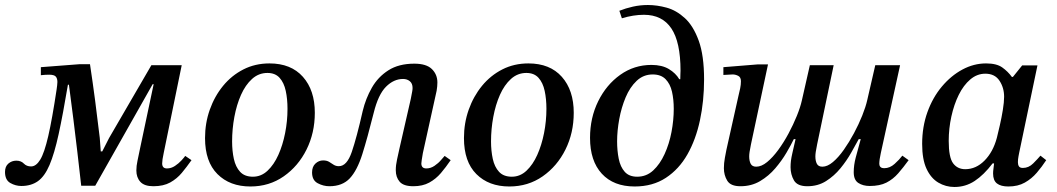

<svg xmlns="http://www.w3.org/2000/svg" viewBox="-37 -733 4218 766"><path d="M48 9Q25 9 4 -3Q-17 -15 -17 -47Q-17 -69 -3.5 -80.5Q10 -92 28 -92Q47 -92 58 -80.5Q69 -69 87 -69Q107 -69 123.5 -96Q140 -123 155.5 -190Q171 -257 189 -377Q190 -385 191 -392.5Q192 -400 192 -406Q192 -420 185.5 -427.5Q179 -435 159 -435Q152 -435 143 -434.5Q134 -434 126 -433V-465L282 -477H322Q333 -404 342.5 -332Q352 -260 361 -183L365 -129H371L398 -182L567 -473H688L616 -122Q613 -109 611.5 -98Q610 -87 610 -81Q610 -61 629 -61Q646 -61 661 -71Q676 -81 687 -93Q698 -105 702 -111L727 -94Q708 -67 688.5 -43.5Q669 -20 642 -5Q615 10 575 10Q539 10 523 -7.5Q507 -25 507 -53Q507 -71 511.5 -91.5Q516 -112 522 -142L576 -397H572L343 8H287Q279 -64 271.5 -127.5Q264 -191 256 -255.5Q248 -320 238 -395H234Q214 -276 197 -198Q180 -120 160.5 -74.5Q141 -29 114 -10Q87 9 48 9Z M962 11Q880 11 830.5 -38.5Q781 -88 781 -182Q781 -242 800 -295.5Q819 -349 853 -390.5Q887 -432 934 -456Q981 -480 1038 -480Q1124 -480 1171.5 -426.5Q1219 -373 1219 -283Q1219 -203 1186 -136.5Q1153 -70 1095 -29.5Q1037 11 962 11ZM972 -28Q1005 -28 1030.5 -52Q1056 -76 1073.5 -115Q1091 -154 1100.5 -202Q1110 -250 1110 -299Q1110 -338 1103 -370.5Q1096 -403 1078.5 -422.5Q1061 -442 1030 -442Q995 -442 968.5 -418Q942 -394 924.5 -354.5Q907 -315 898 -266.5Q889 -218 889 -169Q889 -131 896 -99Q903 -67 921 -47.5Q939 -28 972 -28Z M1277 10Q1253 10 1230.5 -2Q1208 -14 1208 -45Q1208 -68 1221.5 -80.5Q1235 -93 1252 -93Q1267 -93 1276.5 -87Q1286 -81 1294.5 -75.5Q1303 -70 1315 -70Q1347 -70 1366.5 -127Q1386 -184 1410 -290Q1422 -340 1446.5 -383Q1471 -426 1512.5 -452.5Q1554 -479 1616 -479Q1664 -479 1686 -457.5Q1708 -436 1708 -404Q1708 -389 1705 -371L1650 -122Q1647 -103 1645.5 -94.5Q1644 -86 1644 -81Q1644 -61 1664 -61Q1681 -61 1696.5 -71.5Q1712 -82 1722.5 -94.5Q1733 -107 1737 -111L1761 -94Q1742 -66 1722 -42.5Q1702 -19 1675.5 -4.5Q1649 10 1612 10Q1573 10 1557.5 -8Q1542 -26 1542 -54Q1542 -74 1547 -96.5Q1552 -119 1557 -142L1602 -339Q1606 -360 1607.5 -368Q1609 -376 1609 -382Q1609 -400 1598 -409Q1587 -418 1571 -418Q1534 -418 1503 -387Q1472 -356 1454 -283Q1429 -183 1408.5 -118Q1388 -53 1358.5 -21.5Q1329 10 1277 10Z M1995 11Q1913 11 1863.5 -38.5Q1814 -88 1814 -182Q1814 -242 1833 -295.5Q1852 -349 1886 -390.5Q1920 -432 1967 -456Q2014 -480 2071 -480Q2157 -480 2204.5 -426.5Q2252 -373 2252 -283Q2252 -203 2219 -136.5Q2186 -70 2128 -29.5Q2070 11 1995 11ZM2005 -28Q2038 -28 2063.5 -52Q2089 -76 2106.5 -115Q2124 -154 2133.5 -202Q2143 -250 2143 -299Q2143 -338 2136 -370.5Q2129 -403 2111.5 -422.5Q2094 -442 2063 -442Q2028 -442 2001.5 -418Q1975 -394 1957.5 -354.5Q1940 -315 1931 -266.5Q1922 -218 1922 -169Q1922 -131 1929 -99Q1936 -67 1954 -47.5Q1972 -28 2005 -28Z M2495 11Q2411 11 2364 -40Q2317 -91 2317 -183Q2317 -263 2349.5 -329Q2382 -395 2437.5 -434.5Q2493 -474 2562 -474Q2604 -474 2631.5 -457.5Q2659 -441 2673 -417H2677Q2677 -427 2677.5 -437.5Q2678 -448 2678 -451Q2678 -565 2641.5 -619.5Q2605 -674 2532 -674Q2511 -674 2489 -670.5Q2467 -667 2444 -660L2434 -690Q2459 -700 2488 -706.5Q2517 -713 2548 -713Q2584 -713 2622.5 -702.5Q2661 -692 2695 -661Q2729 -630 2750.5 -571Q2772 -512 2772 -416Q2772 -330 2755.5 -253Q2739 -176 2705.5 -117Q2672 -58 2619.5 -23.5Q2567 11 2495 11ZM2505 -28Q2542 -28 2569 -53Q2596 -78 2614.5 -118.5Q2633 -159 2642 -206.5Q2651 -254 2651 -299Q2651 -336 2644 -367Q2637 -398 2618.5 -417Q2600 -436 2567 -436Q2530 -436 2503 -410.5Q2476 -385 2459 -344.5Q2442 -304 2433.5 -257.5Q2425 -211 2425 -169Q2425 -132 2431.5 -99.5Q2438 -67 2455.5 -47.5Q2473 -28 2505 -28Z M2917 10Q2878 10 2864.5 -12Q2851 -34 2851 -62Q2851 -82 2855 -103.5Q2859 -125 2861 -135L2909 -350Q2913 -366 2916 -380.5Q2919 -395 2919 -409Q2919 -425 2908 -430.5Q2897 -436 2886 -436Q2876 -436 2867.5 -435Q2859 -434 2849 -434V-465L2985 -476H3027L2959 -157Q2955 -137 2953.5 -127Q2952 -117 2952 -109Q2952 -91 2958 -79.5Q2964 -68 2980 -68Q3001 -68 3023.5 -86.5Q3046 -105 3068 -135Q3090 -165 3109 -200.5Q3128 -236 3142 -270.5Q3156 -305 3162 -332L3194 -473H3289L3223 -157Q3219 -137 3217.5 -127Q3216 -117 3216 -109Q3216 -91 3222 -79.5Q3228 -68 3244 -68Q3264 -68 3286 -86.5Q3308 -105 3329.5 -135.5Q3351 -166 3370 -201.5Q3389 -237 3403 -272Q3417 -307 3423 -334L3455 -473H3554L3477 -122Q3474 -109 3472.5 -98Q3471 -87 3471 -79Q3471 -72 3475.5 -67Q3480 -62 3491 -62Q3513 -62 3532 -79Q3551 -96 3563 -112L3588 -94Q3567 -65 3546.5 -41.5Q3526 -18 3499.5 -4.5Q3473 9 3433 9Q3406 9 3387.5 -3Q3369 -15 3369 -46Q3369 -74 3377 -104.5Q3385 -135 3397 -178H3389Q3377 -156 3359 -124Q3341 -92 3316 -61.5Q3291 -31 3258.5 -10.5Q3226 10 3184 10Q3144 10 3130.5 -13.5Q3117 -37 3117 -66Q3117 -79 3118.5 -91.5Q3120 -104 3124.5 -123.5Q3129 -143 3137 -178H3130Q3119 -155 3100.5 -123.5Q3082 -92 3056 -61.5Q3030 -31 2995.5 -10.5Q2961 10 2917 10Z M3771 13Q3736 13 3706.5 -4.5Q3677 -22 3659.5 -59.5Q3642 -97 3642 -159Q3642 -227 3663 -285.5Q3684 -344 3720.5 -387.5Q3757 -431 3802.5 -455.5Q3848 -480 3897 -480Q3939 -480 3961.5 -464Q3984 -448 4000 -426H4004L4041 -472H4102L4029 -123Q4029 -123 4026.5 -110Q4024 -97 4024 -86Q4024 -76 4028 -69.5Q4032 -63 4044 -63Q4067 -63 4085 -81Q4103 -99 4114 -112L4137 -94Q4120 -68 4099.5 -44Q4079 -20 4051.5 -4.5Q4024 11 3986 11Q3956 11 3940.5 -1Q3925 -13 3925 -41Q3925 -50 3926.5 -60Q3928 -70 3929 -81H3923Q3888 -35 3851.5 -11Q3815 13 3771 13ZM3814 -58Q3857 -58 3891 -92.5Q3925 -127 3940 -183Q3945 -203 3952 -233.5Q3959 -264 3964 -295Q3969 -326 3969 -347Q3969 -383 3950.5 -411Q3932 -439 3894 -439Q3861 -439 3834 -416Q3807 -393 3788 -354.5Q3769 -316 3758.5 -268Q3748 -220 3748 -171Q3748 -105 3765.5 -81.5Q3783 -58 3814 -58Z"/></svg>

Font: STIX Two Text Medium
Style: Italic
Weight: 500
Italic angle: -12°
Designer: Ross Mills, John Hudson & Paul Hanslow, Tiro Typeworks Ltd; with prior portions MicroPress Inc. and Coen Hoffman, Elsevi
Foundry: Tiro Typeworks Ltd
Version: Version 2.13 b171